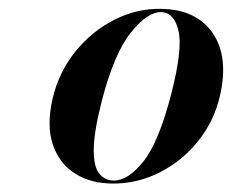

<svg xmlns="http://www.w3.org/2000/svg" viewBox="-20 -732 536 444"><path d="M353.5 -711.5Q434.5 -710 472 -655.2Q509.5 -600.5 488.5 -510Q475 -451.5 438.2 -405.8Q401.5 -360 350.2 -333.8Q299 -307.5 242 -307.5Q189.5 -307.5 153 -331Q116.5 -354.5 102 -398.2Q87.5 -442 101.5 -503.5Q116 -565.5 154.5 -613Q193 -660.5 245.5 -686.8Q298 -713 353.5 -711.5ZM243.5 -314.5Q276.5 -314.5 312 -359.2Q347.5 -404 376.5 -516.5Q402.5 -618.5 392.8 -660.5Q383 -702.5 354 -704Q322 -705.5 283 -657.2Q244 -609 215.5 -499Q197 -426.5 196.8 -386.5Q196.5 -346.5 209.5 -330.5Q222.5 -314.5 243.5 -314.5Z"/></svg>

Font: Fraunces 144pt S000 SemiBold
Style: Italic
Weight: 600
Italic angle: -16°
Version: Version 1.000; ttfautohint (v1.8.3)